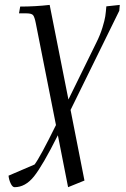

<svg xmlns="http://www.w3.org/2000/svg" viewBox="-20 -466 519 789"><path d="M15.1 255.9 122.1 210Q144.5 180.7 210 47.9L127 -371.1Q122.1 -396 116 -403.6Q109.9 -411.1 88.9 -411.1H58.1L63 -439Q124 -439 184.1 -445.8L261.2 -57.1L376 -291Q392.1 -323.2 401.1 -353Q410.2 -382.8 412.6 -398.9Q415 -415 417 -439.9L472.2 -445.8L470.2 -421.9L270 -14.2L327.1 275.9L259.8 303.2L217.8 89.8Q154.8 215.3 119.4 259.3Q84 303.2 40 303.2Q31.2 303.2 23.9 287.8Q16.6 272.5 15.1 255.9Z"/></svg>

Font: Dihjauti
Style: Italic
Weight: 400
Italic angle: -9°
Designer: T. Christopher White
Version: Version 3.0.0